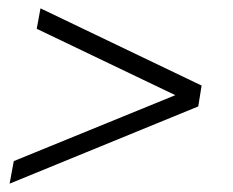

<svg xmlns="http://www.w3.org/2000/svg" viewBox="-20 -502 558 460"><path d="M77 -482 463 -297 455 -247 3 -62 13 -116 400 -274 68 -433Z"/></svg>

Font: Spectral Medium
Style: Italic
Weight: 500
Italic angle: -10°
Designer: Jean-Baptiste Levee
Foundry: Production Type
Version: Version 2.001